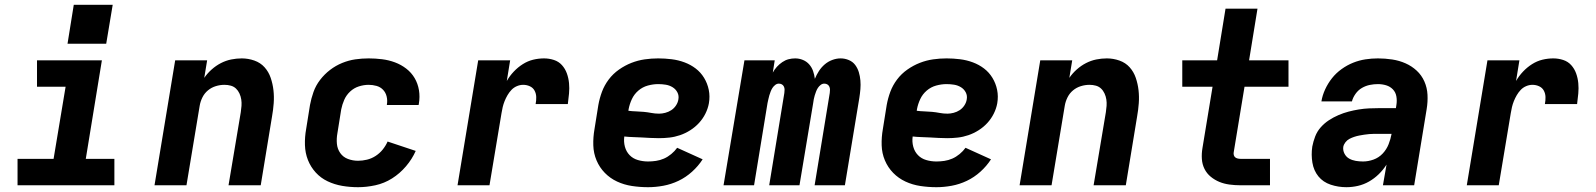

<svg xmlns="http://www.w3.org/2000/svg" viewBox="-20 -771 6640 799"><path d="M53 0V-110H203L253 -410H134V-520H404L337 -110H456V0ZM261 -589 287 -751H449L422 -589Z M623 0 709 -520H842L830 -447Q843 -466 861 -482Q879 -498 899.5 -508.5Q920 -519 942 -523.5Q964 -528 986 -528Q1013 -528 1038.5 -519Q1064 -510 1081 -491Q1098 -472 1106.5 -447Q1115 -422 1118 -395.5Q1121 -369 1119 -341.5Q1117 -314 1112 -286L1065 0H931Q944 -76 956.5 -152Q969 -228 982 -304Q984 -317 985 -330.5Q986 -344 984 -357Q982 -370 976.5 -382Q971 -394 962 -402.5Q953 -411 940.5 -414.5Q928 -418 914 -418Q896 -418 878 -412.5Q860 -407 845.5 -395Q831 -383 822.5 -366Q814 -349 811 -331L756 0Z M1470 8Q1436 8 1404 2.5Q1372 -3 1343.5 -16.5Q1315 -30 1294 -53Q1273 -76 1261.5 -105Q1250 -134 1249 -167.5Q1248 -201 1254 -234L1270 -334Q1275 -361 1284.5 -388Q1294 -415 1312 -438.5Q1330 -462 1353.5 -480Q1377 -498 1404 -509Q1431 -520 1458.5 -524Q1486 -528 1514 -528Q1542 -528 1570 -524.5Q1598 -521 1623.5 -511.5Q1649 -502 1670.5 -485.5Q1692 -469 1705.5 -446Q1719 -423 1723.5 -395.5Q1728 -368 1723 -339Q1723 -338 1722.5 -336.5Q1722 -335 1722 -334H1590Q1590 -335 1590 -335.5Q1590 -336 1590 -336Q1593 -353 1589 -369.5Q1585 -386 1574 -397.5Q1563 -409 1547 -413.5Q1531 -418 1514 -418Q1494 -418 1473.5 -411.5Q1453 -405 1437 -390Q1421 -375 1412.5 -355.5Q1404 -336 1400 -316L1384 -216Q1380 -194 1382 -172.5Q1384 -151 1396 -134Q1408 -117 1428 -109.5Q1448 -102 1470 -102Q1488 -102 1507 -106.5Q1526 -111 1543 -122Q1560 -133 1572.5 -148.5Q1585 -164 1593 -182L1710 -143Q1695 -109 1669.5 -79Q1644 -49 1611.5 -28.5Q1579 -8 1542 0Q1505 8 1470 8Z M1884 0 1970 -520H2103L2089 -434Q2101 -455 2118 -473Q2135 -491 2155.5 -504Q2176 -517 2198.5 -522.5Q2221 -528 2244 -528Q2265 -528 2285 -521.5Q2305 -515 2318.5 -500Q2332 -485 2339 -465.5Q2346 -446 2348 -425Q2350 -404 2348 -382Q2346 -360 2343 -338H2209Q2212 -353 2211.5 -367.5Q2211 -382 2204.5 -394Q2198 -406 2185 -412Q2172 -418 2157 -418Q2144 -418 2131 -412.5Q2118 -407 2108.5 -397Q2099 -387 2092 -375Q2085 -363 2080 -350.5Q2075 -338 2072 -325.5Q2069 -313 2067 -300L2017 0Z M2677 8Q2643 8 2610 3Q2577 -2 2548 -15.5Q2519 -29 2497 -51.5Q2475 -74 2462.5 -103.5Q2450 -133 2449 -166.5Q2448 -200 2454 -234L2470 -334Q2475 -362 2485 -389Q2495 -416 2513 -440Q2531 -464 2556 -481.5Q2581 -499 2608 -509.5Q2635 -520 2663 -524Q2691 -528 2719 -528Q2747 -528 2775 -524.5Q2803 -521 2828.5 -511.5Q2854 -502 2875 -486Q2896 -470 2910 -447Q2924 -424 2929.5 -397Q2935 -370 2930 -341Q2926 -319 2915.5 -298Q2905 -277 2889 -259.5Q2873 -242 2852.5 -229Q2832 -216 2810 -208.5Q2788 -201 2766 -198.5Q2744 -196 2722 -196Q2704 -196 2686 -197Q2668 -198 2650 -199Q2632 -200 2614 -200.5Q2596 -201 2578 -203Q2575 -181 2580.5 -160.5Q2586 -140 2600 -125.5Q2614 -111 2634.5 -105Q2655 -99 2677 -99Q2693 -99 2710 -101.5Q2727 -104 2743 -111Q2759 -118 2773.5 -130Q2788 -142 2798 -156L2904 -108Q2886 -80 2860 -56.5Q2834 -33 2803.5 -18.5Q2773 -4 2740.5 2Q2708 8 2677 8ZM2723 -298Q2735 -298 2748.5 -301.5Q2762 -305 2773.5 -312.5Q2785 -320 2793 -332Q2801 -344 2803 -357Q2806 -373 2799 -386.5Q2792 -400 2779 -408Q2766 -416 2750.5 -418.5Q2735 -421 2719 -421Q2698 -421 2676 -415Q2654 -409 2636.5 -394Q2619 -379 2609.5 -358.5Q2600 -338 2596 -317L2595 -310Q2611 -308 2627 -307.5Q2643 -307 2659 -305.5Q2675 -304 2690.5 -301Q2706 -298 2723 -298Z M2991 0 3078 -520H3204L3196 -469Q3203 -482 3213 -493Q3223 -504 3235.5 -512.5Q3248 -521 3261.5 -524.5Q3275 -528 3289 -528Q3306 -528 3321.5 -521.5Q3337 -515 3347.5 -503Q3358 -491 3363.5 -475.5Q3369 -460 3371 -443Q3378 -460 3388 -475.5Q3398 -491 3412 -503Q3426 -515 3443.5 -521.5Q3461 -528 3478 -528Q3496 -528 3512.5 -521Q3529 -514 3539 -500.5Q3549 -487 3554 -470.5Q3559 -454 3560.5 -436Q3562 -418 3560.5 -400Q3559 -382 3556 -363L3496 0H3370L3433 -384Q3434 -391 3434 -398Q3434 -405 3431 -411Q3428 -417 3422.5 -420Q3417 -423 3410 -423Q3402 -423 3395 -417.5Q3388 -412 3383.5 -405Q3379 -398 3376 -390Q3373 -382 3370.5 -374Q3368 -366 3366.5 -358Q3365 -350 3364 -342L3307 0H3181L3244 -384Q3245 -391 3245 -398Q3245 -405 3242 -411Q3239 -417 3233.5 -420Q3228 -423 3221 -423Q3213 -423 3206 -417.5Q3199 -412 3194.5 -405Q3190 -398 3187 -390Q3184 -382 3181.5 -374Q3179 -366 3177.5 -358Q3176 -350 3174 -342L3118 0Z M3877 8Q3843 8 3810 3Q3777 -2 3748 -15.5Q3719 -29 3697 -51.5Q3675 -74 3662.5 -103.5Q3650 -133 3649 -166.5Q3648 -200 3654 -234L3670 -334Q3675 -362 3685 -389Q3695 -416 3713 -440Q3731 -464 3756 -481.5Q3781 -499 3808 -509.5Q3835 -520 3863 -524Q3891 -528 3919 -528Q3947 -528 3975 -524.5Q4003 -521 4028.5 -511.5Q4054 -502 4075 -486Q4096 -470 4110 -447Q4124 -424 4129.5 -397Q4135 -370 4130 -341Q4126 -319 4115.5 -298Q4105 -277 4089 -259.5Q4073 -242 4052.5 -229Q4032 -216 4010 -208.5Q3988 -201 3966 -198.5Q3944 -196 3922 -196Q3904 -196 3886 -197Q3868 -198 3850 -199Q3832 -200 3814 -200.5Q3796 -201 3778 -203Q3775 -181 3780.5 -160.5Q3786 -140 3800 -125.5Q3814 -111 3834.5 -105Q3855 -99 3877 -99Q3893 -99 3910 -101.5Q3927 -104 3943 -111Q3959 -118 3973.5 -130Q3988 -142 3998 -156L4104 -108Q4086 -80 4060 -56.5Q4034 -33 4003.5 -18.5Q3973 -4 3940.5 2Q3908 8 3877 8ZM3923 -298Q3935 -298 3948.5 -301.5Q3962 -305 3973.5 -312.5Q3985 -320 3993 -332Q4001 -344 4003 -357Q4006 -373 3999 -386.5Q3992 -400 3979 -408Q3966 -416 3950.5 -418.5Q3935 -421 3919 -421Q3898 -421 3876 -415Q3854 -409 3836.5 -394Q3819 -379 3809.5 -358.5Q3800 -338 3796 -317L3795 -310Q3811 -308 3827 -307.5Q3843 -307 3859 -305.5Q3875 -304 3890.5 -301Q3906 -298 3923 -298Z M4223 0 4309 -520H4442L4430 -447Q4443 -466 4461 -482Q4479 -498 4499.5 -508.5Q4520 -519 4542 -523.5Q4564 -528 4586 -528Q4613 -528 4638.5 -519Q4664 -510 4681 -491Q4698 -472 4706.5 -447Q4715 -422 4718 -395.5Q4721 -369 4719 -341.5Q4717 -314 4712 -286L4665 0H4531Q4544 -76 4556.5 -152Q4569 -228 4582 -304Q4584 -317 4585 -330.5Q4586 -344 4584 -357Q4582 -370 4576.5 -382Q4571 -394 4562 -402.5Q4553 -411 4540.5 -414.5Q4528 -418 4514 -418Q4496 -418 4478 -412.5Q4460 -407 4445.5 -395Q4431 -383 4422.5 -366Q4414 -349 4411 -331L4356 0Z M5142 0Q5119 0 5096.5 -3Q5074 -6 5054.5 -14Q5035 -22 5018.5 -35.5Q5002 -49 4992.5 -68Q4983 -87 4981.5 -109.5Q4980 -132 4984 -155L5026 -410H4900V-520H5045L5080 -735H5213L5178 -520H5342V-410H5159L5114 -137Q5113 -131 5114.5 -125.5Q5116 -120 5120 -116.5Q5124 -113 5130 -111.5Q5136 -110 5142 -110H5265V0Z M5583 8Q5549 8 5517.5 -2.5Q5486 -13 5466.5 -37Q5447 -61 5441.5 -94Q5436 -127 5441 -161Q5445 -182 5453 -203Q5461 -224 5476 -241Q5491 -258 5510 -270.5Q5529 -283 5550 -292Q5571 -301 5592 -306.5Q5613 -312 5634.5 -315.5Q5656 -319 5677 -320Q5698 -321 5719 -321H5789L5791 -334Q5794 -352 5791 -369.5Q5788 -387 5776.5 -399Q5765 -411 5748.5 -416Q5732 -421 5714 -421Q5697 -421 5680 -417.5Q5663 -414 5647.5 -405Q5632 -396 5621 -380.5Q5610 -365 5606 -349H5479Q5483 -374 5494.5 -399Q5506 -424 5523 -445.5Q5540 -467 5563 -483.5Q5586 -500 5611 -510Q5636 -520 5662 -524Q5688 -528 5714 -528Q5744 -528 5773.5 -523.5Q5803 -519 5829 -507.5Q5855 -496 5875.5 -477Q5896 -458 5907.5 -432Q5919 -406 5920.5 -376.5Q5922 -347 5917 -317L5865 0H5735L5750 -86Q5736 -64 5717.5 -46Q5699 -28 5677 -15.5Q5655 -3 5631 2.5Q5607 8 5583 8ZM5652 -99Q5674 -99 5696 -107Q5718 -115 5734 -132Q5750 -149 5758.5 -170.5Q5767 -192 5771 -214H5719Q5709 -214 5698.5 -214Q5688 -214 5677.5 -213Q5667 -212 5657 -210.5Q5647 -209 5636.5 -207Q5626 -205 5615.5 -201.5Q5605 -198 5595.5 -193Q5586 -188 5579 -179Q5572 -170 5570 -160Q5568 -145 5575 -131.5Q5582 -118 5594.5 -111Q5607 -104 5622 -101.5Q5637 -99 5652 -99Z M6084 0 6170 -520H6303L6289 -434Q6301 -455 6318 -473Q6335 -491 6355.5 -504Q6376 -517 6398.5 -522.5Q6421 -528 6444 -528Q6465 -528 6485 -521.5Q6505 -515 6518.5 -500Q6532 -485 6539 -465.5Q6546 -446 6548 -425Q6550 -404 6548 -382Q6546 -360 6543 -338H6409Q6412 -353 6411.5 -367.5Q6411 -382 6404.5 -394Q6398 -406 6385 -412Q6372 -418 6357 -418Q6344 -418 6331 -412.5Q6318 -407 6308.5 -397Q6299 -387 6292 -375Q6285 -363 6280 -350.5Q6275 -338 6272 -325.5Q6269 -313 6267 -300L6217 0Z"/></svg>

Font: Iosevka SS04 XBd Ex
Style: Italic
Weight: 800
Width: 7
Italic angle: -9°
Monospace: yes
Designer: Belleve Invis
Foundry: Belleve Invis
Version: Version 19.0.0; ttfautohint (v1.8.4)